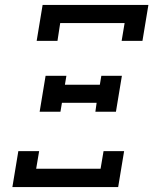

<svg xmlns="http://www.w3.org/2000/svg" viewBox="-20 -755 640 775"><path d="M128 -590 152 -735H579L555 -590H471L483 -662H223L212 -590ZM140 -304 164 -449H248L242 -413H383L389 -449H472L448 -304H365L370 -340H230L224 -304ZM30 0 54 -145H138L126 -74H386L398 -145H481L457 0Z"/></svg>

Font: Iosevka Etoile Oblique
Style: Regular
Weight: 400
Italic angle: -9°
Designer: Belleve Invis
Foundry: Belleve Invis
Version: Version 15.5.2; ttfautohint (v1.8.4)